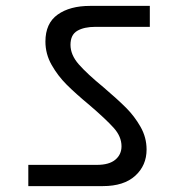

<svg xmlns="http://www.w3.org/2000/svg" viewBox="-20 -692 616 651"><path d="M76 -61V-133H309Q350 -133 371 -150.5Q392 -168 392 -196Q392 -229 365.5 -258.5Q339 -288 283 -336Q236 -375 206 -405Q176 -435 155 -472Q134 -509 134 -551Q134 -613 175.5 -642.5Q217 -672 285 -672H488V-601H304Q265 -601 242 -587.5Q219 -574 219 -540Q219 -506 247 -474Q275 -442 331 -396Q379 -355 407.5 -326.5Q436 -298 456.5 -262Q477 -226 477 -185Q477 -131 438.5 -96Q400 -61 329 -61Z"/></svg>

Font: Fz Poppins
Style: Regular
Weight: 400
Designer: Ninad Kale (Devanagari), Jonny Pinhorn (Latin)
Foundry: Indian Type Foundry
Version: Vit hóa bi Vntype.Com & FontZin.Com